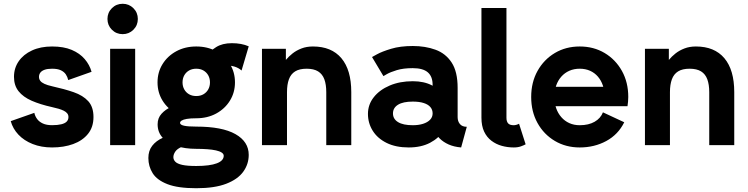

<svg xmlns="http://www.w3.org/2000/svg" viewBox="-20 -765 3941 1012"><path d="M254.6 -520Q193.8 -520 148.7 -499.1Q103.5 -478.3 78.6 -442.1Q53.7 -406 53.7 -360.1Q53.7 -314.5 77.9 -284.1Q102.1 -253.7 147 -234Q191.9 -214.4 254.6 -200.4Q273.4 -196.3 289.2 -191.7Q304.9 -187 316.5 -181.2Q328.1 -175.3 334.5 -167.2Q340.8 -159.2 340.8 -148.2Q340.8 -133.5 331.5 -124.1Q322.3 -114.7 303.1 -110Q283.9 -105.2 254.6 -105.2Q225.3 -105.2 205.9 -114.1Q186.5 -123 175.7 -137.7Q164.8 -152.3 160.9 -170.2L36.6 -126.5Q47.4 -86.9 77 -55.4Q106.7 -23.9 152.1 -5.9Q197.5 12.2 254.6 12.2Q316.4 12.2 365.7 -5.7Q415 -23.7 443.8 -59.3Q472.7 -95 472.7 -148.2Q472.7 -201.4 445.1 -231.7Q417.5 -262 368.3 -279.1Q319.1 -296.1 254.6 -310.3Q229.7 -315.9 214.5 -322.9Q199.2 -329.8 192.4 -338.9Q185.5 -347.9 185.5 -360.1Q185.5 -372.3 192.5 -382Q199.5 -391.6 214.7 -397.2Q230 -402.8 254.6 -402.8Q283 -402.8 300.3 -394.8Q317.6 -386.7 326.8 -373.2Q335.9 -359.6 339.6 -343L462.6 -386.5Q452.4 -423.3 426.5 -453.6Q400.6 -483.9 358.2 -502Q315.7 -520 254.6 -520Z M560.5 0H692.4V-507.8H560.5ZM546.4 -665Q546.4 -631.6 569.7 -608.3Q593 -585 626.5 -585Q659.9 -585 683.2 -608.3Q706.5 -631.6 706.5 -665Q706.5 -698.5 683.2 -721.8Q659.9 -745.1 626.5 -745.1Q593 -745.1 569.7 -721.8Q546.4 -698.5 546.4 -665Z M1064.5 -469 1099.4 -371.3Q1106.2 -395.5 1120.4 -407.8Q1134.5 -420.2 1168.5 -420.2Q1196.5 -420.2 1217.5 -413.5Q1238.5 -406.7 1253.2 -393.3L1291 -520.8Q1271.7 -529.3 1249.6 -533.3Q1227.5 -537.4 1202.1 -537.4Q1151.9 -537.4 1119.1 -516.6Q1086.4 -495.8 1064.5 -469ZM1014.4 -229.5Q986.3 -229.5 951.4 -223.1Q916.5 -216.8 884.4 -202.6Q852.3 -188.5 831.5 -165.6Q810.8 -142.8 810.8 -109.9Q810.8 -68.4 836.9 -39.4Q863 -10.5 908.9 4.5Q954.8 19.5 1014.4 19.5V-97.7Q970.9 -97.7 950 -102.4Q929 -107.2 929 -117.2Q929 -124 937.4 -129.5Q945.8 -135 964.7 -138.3Q983.6 -141.6 1014.4 -141.6ZM1291 51.3Q1291 -18.3 1221.1 -58Q1151.1 -97.7 1014.4 -97.7V19.5Q1045.9 19.5 1072.4 21.5Q1098.9 23.4 1118.3 27.7Q1137.7 32 1148.4 39.1Q1159.2 46.1 1159.2 56.2Q1159.2 68.8 1150.1 78.9Q1141.1 88.9 1122.8 95.8Q1104.5 102.8 1077.4 106.3Q1050.3 109.9 1014.4 109.9Q966.6 109.9 940.4 104Q914.3 98.1 904.1 87.5Q893.8 76.9 893.8 63.2Q893.8 49.3 903.8 34.2Q913.8 19 939.8 8.3Q965.8 -2.4 1014.4 -2.4V-68.4Q964.8 -68.4 919.4 -61.5Q874 -54.7 838.5 -38.9Q803 -23.2 782.5 3.1Q762 29.3 762 67.9Q762 111.8 784.8 148.1Q807.6 184.3 862.7 205.7Q917.7 227.1 1014.4 227.1Q1111.6 227.1 1172.5 203.5Q1233.4 179.9 1262.2 140Q1291 100.1 1291 51.3ZM942.1 -330.8Q942.1 -351.3 951 -367.6Q960 -383.8 976.2 -393.3Q992.4 -402.8 1014.4 -402.8Q1036.4 -402.8 1052.6 -393.3Q1068.8 -383.8 1077.8 -367.6Q1086.7 -351.3 1086.7 -330.8Q1086.7 -310.3 1077.8 -294.1Q1068.8 -277.8 1052.6 -268.3Q1036.4 -258.8 1014.4 -258.8Q992.4 -258.8 976.2 -268.3Q960 -277.8 951 -294.1Q942.1 -310.3 942.1 -330.8ZM810.3 -330.8Q810.3 -277.6 836.8 -234.6Q863.3 -191.7 909.5 -166.6Q955.8 -141.6 1014.4 -141.6Q1073.5 -141.6 1119.5 -166.6Q1165.5 -191.7 1192 -234.6Q1218.5 -277.6 1218.5 -330.8Q1218.5 -384.5 1192 -427.2Q1165.5 -470 1119.5 -495Q1073.5 -520 1014.4 -520Q955.8 -520 909.5 -495Q863.3 -470 836.8 -427.2Q810.3 -384.5 810.3 -330.8Z M1699.7 0H1831.5V-279.3Q1831.5 -396.5 1779.4 -458.3Q1727.3 -520 1629.4 -520Q1595.9 -520 1569.1 -509.6Q1542.2 -499.3 1522 -483.3Q1501.7 -467.3 1486.8 -449.2V-507.8H1360.8V0H1492.7V-279.3Q1492.7 -319.6 1502.8 -347Q1512.9 -374.5 1535.6 -388.7Q1558.3 -402.8 1596.2 -402.8Q1634 -402.8 1656.7 -388.7Q1679.4 -374.5 1689.6 -347Q1699.7 -319.6 1699.7 -279.3Z M2134.3 12.2Q2199.7 12.2 2246.6 -12.3Q2293.5 -36.9 2318.6 -77.6Q2343.8 -118.4 2343.8 -167.2Q2343.8 -216.1 2321.5 -254.4Q2299.3 -292.7 2257.2 -314.8Q2215.1 -336.9 2155.8 -336.9Q2087.4 -336.9 2034.1 -314.2Q1980.7 -291.5 1950.1 -252.6Q1919.4 -213.6 1919.4 -164.8Q1919.4 -116 1944.6 -75.8Q1969.7 -35.6 2017.8 -11.7Q2065.9 12.2 2134.3 12.2ZM2260.3 -167.2Q2260.3 -147.7 2246.8 -133.8Q2233.4 -119.9 2209.8 -112.4Q2186.3 -105 2155.8 -105Q2104.5 -105 2077.9 -121.5Q2051.3 -137.9 2051.3 -167.2Q2051.3 -196.5 2077.9 -213Q2104.5 -229.5 2155.8 -229.5Q2189.9 -229.5 2213.3 -222Q2236.6 -214.6 2248.4 -200.7Q2260.3 -186.8 2260.3 -167.2ZM2392.1 -147.5V-301.8Q2392.1 -387.2 2360.6 -435.3Q2329.1 -483.4 2275.5 -502.9Q2221.9 -522.5 2155.8 -522.5Q2089.8 -522.5 2041.6 -507.9Q1993.4 -493.4 1967.2 -478.9Q1940.9 -464.4 1940.9 -464.4L2001 -363.8Q2001 -363.8 2019 -374.3Q2037.1 -384.8 2071.5 -395.3Q2106 -405.8 2155.5 -405.8Q2183.1 -405.8 2202.9 -400.1Q2222.7 -394.5 2235.4 -383.3Q2248 -372.1 2254.2 -355.6Q2260.3 -339.1 2260.3 -316.9V-224.1L2272.5 -214.1V-127.4L2260.3 -115.7Q2260.3 -95.7 2269.8 -74.5Q2279.3 -53.2 2298 -34.7Q2316.7 -16.1 2344.8 -3.5Q2373 9 2410.6 12.2L2440.4 -96.7Q2416.3 -96.7 2404.2 -111.1Q2392.1 -125.5 2392.1 -147.5Z M2715.8 -112.8Q2711.2 -109.9 2702.8 -107.4Q2694.3 -105 2688 -105Q2678 -105 2670.5 -107.3Q2663.1 -109.6 2658.4 -114.6Q2653.8 -119.6 2651.6 -127.1Q2649.4 -134.5 2649.4 -144.5V-214.8V-282.2V-722.7H2517.6V-282.2V-214.8V-144.5Q2517.6 -101.6 2531.7 -71.5Q2545.9 -41.5 2570.3 -23.1Q2594.7 -4.6 2625.1 3.8Q2655.5 12.2 2688 12.2Q2710 12.2 2726 6.3Q2741.9 0.5 2750.5 -4.4Z M2828.6 -307.6V-205.1H3155.8L3246.6 -307.6ZM3158 -172.9Q3145.8 -141.4 3114.1 -123.2Q3082.5 -105 3035.6 -105Q3005.4 -105 2980.8 -116.1Q2956.3 -127.2 2938.6 -147.5Q2920.9 -167.7 2911.4 -194.8Q2901.9 -221.9 2901.9 -253.9Q2901.9 -286.6 2911.4 -313.8Q2920.9 -341.1 2938.6 -361.1Q2956.3 -381.1 2981 -392Q3005.6 -402.8 3035.6 -402.8Q3065.7 -402.8 3090 -392Q3114.3 -381.1 3131.5 -361.1Q3148.7 -341.1 3157.8 -313.8Q3167 -286.6 3167 -253.9Q3167 -240.7 3163.1 -228.5Q3159.2 -216.3 3155.8 -205.1H3287.4Q3289.1 -217 3290.3 -229.2Q3291.5 -241.5 3291.5 -253.9Q3291.5 -331.1 3258.1 -391.1Q3224.6 -451.2 3166.9 -485.6Q3109.1 -520 3035.6 -520Q2962.4 -520 2904.5 -485.6Q2846.7 -451.2 2813.2 -391.1Q2779.8 -331.1 2779.8 -253.9Q2779.8 -176.8 2813.1 -116.7Q2846.4 -56.6 2904.4 -22.2Q2962.4 12.2 3035.6 12.2Q3112.8 12.2 3175.5 -21.7Q3238.3 -55.7 3270.3 -120.6Z M3718.3 0H3850.1V-279.3Q3850.1 -396.5 3798 -458.3Q3745.8 -520 3647.9 -520Q3614.5 -520 3587.6 -509.6Q3560.8 -499.3 3540.5 -483.3Q3520.3 -467.3 3505.4 -449.2V-507.8H3379.4V0H3511.2V-279.3Q3511.2 -319.6 3521.4 -347Q3531.5 -374.5 3554.2 -388.7Q3576.9 -402.8 3614.7 -402.8Q3652.6 -402.8 3675.3 -388.7Q3698 -374.5 3708.1 -347Q3718.3 -319.6 3718.3 -279.3Z"/></svg>

Font: Giphurs
Style: Regular
Weight: 400
Version: Version 2.010